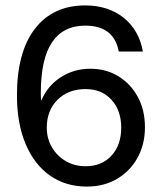

<svg xmlns="http://www.w3.org/2000/svg" viewBox="-20 -680 596 708"><path d="M42.5 -328.5Q42.5 -488 108.8 -574Q175 -660 294.5 -660Q378.5 -660 435.5 -614.8Q492.5 -569.5 507 -490H418Q400 -585.5 294.5 -585.5Q213.5 -585.5 172 -524.2Q130.5 -463 130.5 -336.5Q130.5 -329.5 130.8 -322.2Q131 -315 132 -308Q154 -362.5 203 -394.5Q252 -426.5 313 -426.5Q371.5 -426.5 417 -398.5Q462.5 -370.5 488.5 -322Q514.5 -273.5 514.5 -211Q514.5 -147.5 487 -98Q459.5 -48.5 411.2 -20.2Q363 8 300.5 8Q221.5 8 163.5 -33.2Q105.5 -74.5 74 -150Q42.5 -225.5 42.5 -328.5ZM152.5 -209.5Q152.5 -169 171.5 -136.8Q190.5 -104.5 222.8 -85.8Q255 -67 296 -67Q355 -67 391 -106Q427 -145 427 -209Q427 -273 391 -312.2Q355 -351.5 295.5 -351.5Q231.5 -351.5 192 -312Q152.5 -272.5 152.5 -209.5Z"/></svg>

Font: Overused Grotesk
Style: Regular
Weight: 450
Version: Version 0.004